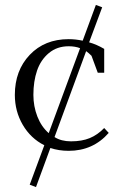

<svg xmlns="http://www.w3.org/2000/svg" viewBox="-20 -613 519 789"><path d="M41 -223.1Q41 -323.2 102.3 -387.7Q163.6 -452.1 262.2 -452.1Q290.5 -452.1 319.8 -445.8L374 -592.8L399.9 -583L346.2 -439Q376.5 -430.7 408.2 -412.1V-314H381.8L356 -383.8Q344.2 -395.5 334 -402.8L204.1 -49.8Q231.4 -32.2 272 -32.2Q316.4 -32.2 348.6 -45.4Q380.9 -58.6 408.2 -86.9L426.8 -66.9Q362.3 6.8 262.2 6.8Q221.7 6.8 187 -4.9L127.9 155.8L102.1 146L162.1 -16.1Q106 -44.4 73.5 -100.1Q41 -155.8 41 -223.1ZM117.2 -223.1Q117.2 -176.3 133.5 -134.3Q149.9 -92.3 180.2 -65.9L309.1 -415Q289.1 -422.9 262.2 -422.9Q214.4 -422.9 180.9 -395Q147.5 -367.2 132.3 -323Q117.2 -278.8 117.2 -223.1Z"/></svg>

Font: Dihjauti
Style: Regular
Weight: 400
Designer: T. Christopher White
Version: Version 3.0.0